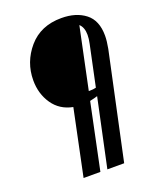

<svg xmlns="http://www.w3.org/2000/svg" viewBox="-152 -838 823 1009"><g transform="rotate(-20 259.5 -334.0)"><path d="M232 81H138L215 -288Q143 -302 104 -359Q65 -416 65 -491Q65 -593 132 -671Q199 -749 315 -749Q397 -749 448.5 -709Q500 -669 500 -584Q500 -554 492 -512L365 81H271L352 -299Q337 -294 309 -288ZM320 -339H326Q346 -339 361 -343L409 -570Q415 -598 415 -619Q415 -661 392 -682Z"/></g></svg>

Font: Lobster Two
Style: Bold Italic
Weight: 700
Designer: Pablo Impallari
Foundry: Pablo Impallari. www.impallari.com
Version: Version 2.000